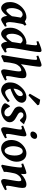

<svg xmlns="http://www.w3.org/2000/svg" viewBox="1274 -1996 741 3328"><g transform="rotate(90 1644.0 -332.5)"><path d="M441.9 -48.3Q404.3 -21.5 369.4 -1.7Q334.5 18.1 318.4 18.1Q307.6 18.1 292.7 6.8Q277.8 -4.4 266.8 -33.4Q255.9 -62.5 255.9 -114.7Q255.9 -127.9 260 -159.9Q264.2 -191.9 270.3 -230Q276.4 -268.1 282 -300.3Q287.6 -332.5 290 -345.7Q293 -359.4 314.7 -372.8Q336.4 -386.2 363.8 -398.4Q391.1 -410.6 411.1 -420.4L425.3 -390.1Q410.6 -377.9 404.1 -367.7Q397.5 -357.4 391.6 -327.1Q377.9 -262.7 370.6 -209.2Q363.3 -155.8 363.3 -136.2Q363.3 -106.4 369.9 -86.4Q376.5 -66.4 387.2 -66.4Q396 -66.4 406.5 -69.1Q417 -71.8 434.6 -79.1ZM397.9 -367.7Q385.7 -358.9 373.5 -338.9Q361.3 -318.8 351.1 -301.5Q340.8 -284.2 333 -284.2Q327.1 -284.2 316.2 -294.9Q305.2 -305.7 291 -319.8Q276.9 -334 261.7 -344.7Q246.6 -355.5 231.9 -355Q203.6 -354.5 182.6 -335.9Q161.6 -317.4 147.9 -288.6Q134.3 -259.8 127.4 -228.3Q120.6 -196.8 120.6 -169.9Q120.6 -120.1 133.8 -95.9Q147 -71.8 163.1 -71.8Q177.7 -71.8 205.6 -98.9Q233.4 -126 269 -180.2L261.2 -92.3Q242.2 -65.4 218.8 -40Q195.3 -14.6 169.9 1.7Q144.5 18.1 119.1 18.1Q97.7 18.1 73.7 2.7Q49.8 -12.7 33 -46.6Q16.1 -80.6 16.1 -136.7Q16.1 -208 51.3 -271.2Q86.4 -334.5 149.9 -377.9Q173.8 -394.5 208.3 -407.5Q242.7 -420.4 281.2 -420.4Q304.7 -420.4 327.6 -407.7Q350.6 -395 369.1 -382.1Q387.7 -369.1 397.9 -367.7Z M890.6 -47.4Q852.5 -22 817.4 -2Q782.2 18.1 764.6 18.1Q752.9 18.1 738.5 5.9Q724.1 -6.3 713.4 -35.6Q702.6 -64.9 702.6 -116.2Q702.6 -130.4 707.3 -163.3Q711.9 -196.3 719 -241Q726.1 -285.6 734.1 -335.2Q742.2 -384.8 749.3 -431.9Q756.3 -479 760.7 -516.8Q765.1 -554.7 765.1 -575.7Q765.1 -596.2 759.3 -600.8Q753.4 -605.5 745.1 -605.5Q739.3 -605.5 725.6 -601.6Q711.9 -597.7 700.7 -593.8L693.4 -626Q724.1 -640.6 756.3 -653.6Q788.6 -666.5 814.5 -674.6Q840.3 -682.6 851.6 -682.6Q866.7 -682.6 875 -674.6Q883.3 -666.5 883.3 -645.5Q883.3 -622.6 878.2 -582Q873 -541.5 864.7 -491.7Q856.4 -441.9 846.9 -389.2Q837.4 -336.4 829.1 -287.4Q820.8 -238.3 815.7 -200Q810.5 -161.6 810.5 -141.6Q810.5 -67.4 834.5 -67.4Q854.5 -67.4 882.8 -79.1ZM835 -356.9 779.3 -277.8Q771 -277.8 760.3 -289.6Q749.5 -301.3 736.3 -316.7Q723.1 -332 707.8 -343.5Q692.4 -355 675.3 -355Q647 -355 626.5 -336.7Q606 -318.4 592.3 -289.3Q578.6 -260.3 572 -228.5Q565.4 -196.8 565.4 -169.9Q565.4 -120.1 578.9 -95.9Q592.3 -71.8 610.4 -71.8Q623.5 -71.8 650.1 -95.7Q676.8 -119.6 716.8 -182.6L706.5 -92.3Q669.4 -37.6 632.8 -9.8Q596.2 18.1 564.9 18.1Q541 18.1 517.1 1.5Q493.2 -15.1 477.1 -50.3Q460.9 -85.4 460.9 -141.1Q460.9 -212.4 495.4 -274.2Q529.8 -335.9 593.8 -377.9Q618.2 -394 653.3 -407.2Q688.5 -420.4 721.7 -420.4Q734.4 -420.4 748.8 -410.9Q763.2 -401.4 778.1 -388.7Q793 -376 807.6 -366.5Q822.3 -356.9 835 -356.9Z M1376 -50.3Q1348.6 -34.2 1317.9 -18.3Q1287.1 -2.4 1260 7.8Q1232.9 18.1 1215.8 18.1Q1203.1 18.1 1192.6 4.2Q1182.1 -9.8 1182.1 -33.7Q1182.1 -43.5 1185.8 -67.9Q1189.5 -92.3 1194.8 -124.3Q1200.2 -156.2 1205.6 -188.7Q1210.9 -221.2 1214.4 -247.3Q1217.8 -273.4 1217.8 -285.6Q1217.8 -314 1212.6 -323Q1207.5 -332 1195.8 -332Q1184.6 -332 1156.5 -317.4Q1128.4 -302.7 1103 -261.2Q1090.3 -240.2 1081.8 -207.8Q1073.2 -175.3 1066.9 -134.8Q1059.6 -85.4 1058.1 -64.2Q1056.6 -43 1056.6 -29.3Q1048.8 -25.9 1026.6 -15.9Q1004.4 -5.9 982.4 4.2Q960.4 14.2 953.1 18.1L934.6 1Q939.9 -31.2 948.2 -80.6Q956.5 -129.9 965.8 -188.2Q975.1 -246.6 984.4 -306.6Q993.7 -366.7 1001.5 -420.9Q1009.3 -475.1 1013.7 -515.9Q1018.1 -556.6 1018.1 -575.7Q1018.1 -596.2 1012.7 -600.8Q1007.3 -605.5 1000.5 -605.5Q993.2 -605.5 976.8 -600.8Q960.4 -596.2 952.1 -593.8L944.3 -626Q969.7 -637.2 1003.7 -650.4Q1037.6 -663.6 1066.9 -673.1Q1096.2 -682.6 1107.9 -682.6Q1120.1 -682.6 1128.7 -674.6Q1137.2 -666.5 1137.2 -645.5Q1137.2 -632.8 1133.8 -602.8Q1130.4 -572.8 1124.8 -533.7Q1119.1 -494.6 1113 -454.1Q1106.9 -413.6 1101.3 -379.4Q1095.7 -345.2 1092.3 -325.7Q1145 -377 1191.4 -398.7Q1237.8 -420.4 1277.3 -420.4Q1306.2 -420.4 1321.3 -406.2Q1336.4 -392.1 1336.4 -348.6Q1336.4 -325.2 1330.6 -289.8Q1324.7 -254.4 1317.4 -216.1Q1310.1 -177.7 1304.4 -144.8Q1298.8 -111.8 1298.8 -93.3Q1298.8 -77.6 1302.7 -72Q1306.6 -66.4 1314.9 -66.4Q1327.1 -66.4 1338.1 -70.3Q1349.1 -74.2 1364.3 -81.5Z M1761.2 -341.3Q1761.2 -321.8 1752.2 -297.6Q1743.2 -273.4 1714.1 -246.1Q1685.1 -218.8 1626.7 -188.7Q1568.4 -158.7 1470.2 -126.5L1466.8 -174.3Q1527.8 -199.7 1563.7 -219Q1599.6 -238.3 1617.4 -254.4Q1635.3 -270.5 1640.6 -285.6Q1646 -300.8 1646 -317.4Q1646 -337.9 1637.2 -348.4Q1628.4 -358.9 1615.7 -358.9Q1608.9 -358.9 1594 -350.8Q1579.1 -342.8 1567.4 -329.6Q1543.9 -301.3 1530 -265.4Q1516.1 -229.5 1516.1 -180.2Q1516.1 -121.6 1536.4 -86.7Q1556.6 -51.8 1583 -51.8Q1602.1 -51.8 1638.9 -69.8Q1675.8 -87.9 1730 -131.8Q1734.9 -128.9 1742.2 -115.2Q1749.5 -101.6 1750.5 -98.6Q1677.2 -34.7 1628.7 -8.3Q1580.1 18.1 1539.6 18.1Q1514.6 18.1 1484.1 3.2Q1453.6 -11.7 1431.4 -45.4Q1409.2 -79.1 1409.2 -135.7Q1409.2 -206.5 1442.4 -264.4Q1475.6 -322.3 1531.7 -368.7Q1551.8 -385.7 1588.4 -403.1Q1625 -420.4 1661.1 -420.4Q1712.4 -420.4 1736.8 -395.3Q1761.2 -370.1 1761.2 -341.3ZM1794.9 -640.6 1805.2 -613.3 1635.7 -457Q1616.2 -462.9 1604.5 -480L1708.5 -658.7Q1716.3 -658.2 1735.1 -654.8Q1753.9 -651.4 1772 -647.5Q1790 -643.6 1794.9 -640.6Z M2135.3 -378.9Q2125.5 -365.7 2111.8 -348.9Q2098.1 -332 2085.9 -319.8Q2073.7 -307.6 2067.9 -307.6Q2058.1 -307.6 2045.4 -322.8Q2032.7 -337.9 2015.9 -353Q1999 -368.2 1977.1 -368.2Q1952.1 -368.2 1939.7 -355.5Q1927.2 -342.8 1927.2 -321.8Q1927.2 -300.8 1945.8 -285.2Q1964.4 -269.5 2000.5 -251Q2024.9 -238.3 2047.9 -222.2Q2070.8 -206.1 2085.2 -183.6Q2099.6 -161.1 2099.6 -129.4Q2099.6 -98.1 2080.8 -71.3Q2062 -44.4 2032.2 -24.4Q2002.4 -4.4 1968.8 6.8Q1935.1 18.1 1905.8 18.1Q1867.2 18.1 1836.4 6.1Q1805.7 -5.9 1787.8 -22.2Q1770 -38.6 1770 -51.3Q1770 -57.1 1776.1 -71Q1782.2 -85 1791.5 -99.9Q1800.8 -114.7 1809.3 -125.2Q1817.9 -135.7 1822.8 -135.7Q1828.6 -135.7 1836.4 -121.1Q1844.2 -106.4 1856.4 -87.2Q1868.7 -67.9 1887.7 -53.2Q1906.7 -38.6 1935.1 -38.6Q1963.9 -38.6 1980.7 -54.7Q1997.6 -70.8 1997.6 -96.2Q1997.6 -127 1969.5 -148.9Q1941.4 -170.9 1907.2 -188.5Q1859.9 -212.4 1843.3 -238.3Q1826.7 -264.2 1826.7 -293Q1826.7 -321.3 1843 -344.7Q1859.4 -368.2 1885.7 -385Q1912.1 -401.9 1942.4 -411.1Q1972.7 -420.4 2000.5 -420.4Q2033.2 -420.4 2056.2 -411.4Q2079.1 -402.3 2097.7 -392.3Q2116.2 -382.3 2135.3 -378.9Z M2387.7 -566.9Q2387.7 -550.3 2378.7 -532.2Q2369.6 -514.2 2351.6 -501.7Q2333.5 -489.3 2307.1 -489.3Q2282.7 -489.3 2271.5 -501Q2260.3 -512.7 2260.3 -527.8Q2260.3 -543.9 2269.8 -562Q2279.3 -580.1 2297.1 -593Q2314.9 -606 2340.8 -606Q2365.2 -606 2376.5 -594Q2387.7 -582 2387.7 -566.9ZM2377.4 -50.3Q2349.1 -33.7 2319.6 -18.1Q2290 -2.4 2264.2 7.8Q2238.3 18.1 2221.2 18.1Q2206.1 18.1 2195.3 4.2Q2184.6 -9.8 2184.6 -33.7Q2184.6 -49.8 2188.7 -78.6Q2192.9 -107.4 2199 -142.1Q2205.1 -176.8 2211.2 -210.9Q2217.3 -245.1 2221.4 -272.2Q2225.6 -299.3 2225.6 -312.5Q2225.6 -333 2220.7 -337.6Q2215.8 -342.3 2207 -342.3Q2202.1 -342.3 2192.4 -339.6Q2182.6 -336.9 2174.3 -334.2Q2166 -331.5 2166 -331.5L2157.7 -362.8Q2183.1 -374.5 2216.3 -387.7Q2249.5 -400.9 2277.8 -410.6Q2306.2 -420.4 2317.4 -420.4Q2344.2 -420.4 2344.2 -382.3Q2344.2 -366.7 2339.8 -337.6Q2335.4 -308.6 2329.1 -273.2Q2322.8 -237.8 2316.2 -202.4Q2309.6 -167 2305.4 -137.9Q2301.3 -108.9 2301.3 -93.3Q2301.3 -66.4 2314.5 -66.4Q2328.1 -66.4 2339.1 -69.8Q2350.1 -73.2 2368.7 -81.5Z M2783.7 -251Q2783.7 -190.9 2753.7 -130.4Q2723.6 -69.8 2673.3 -27.8Q2649.9 -8.8 2617.7 4.6Q2585.4 18.1 2558.1 18.1Q2511.2 18.1 2477.3 -4.6Q2443.4 -27.3 2425 -66.4Q2406.7 -105.5 2406.7 -154.3Q2406.7 -218.8 2433.1 -274.9Q2459.5 -331.1 2519.5 -377Q2543 -395 2575 -407.7Q2606.9 -420.4 2637.2 -420.4Q2707.5 -420.4 2745.6 -372.8Q2783.7 -325.2 2783.7 -251ZM2676.3 -214.8Q2676.3 -283.2 2655 -319.8Q2633.8 -356.4 2606 -356.4Q2572.3 -356.4 2552.2 -330.6Q2532.2 -304.7 2523.4 -266.1Q2514.6 -227.5 2514.6 -189.5Q2514.6 -149.4 2525.4 -116Q2536.1 -82.5 2553.2 -62.5Q2570.3 -42.5 2589.4 -42.5Q2621.6 -42.5 2640.6 -70.3Q2659.7 -98.1 2668 -138.2Q2676.3 -178.2 2676.3 -214.8Z M3276.9 -50.3Q3249.5 -34.2 3219.2 -18.3Q3189 -2.4 3162.4 7.8Q3135.7 18.1 3120.6 18.1Q3104.5 18.1 3094 4.2Q3083.5 -9.8 3083.5 -33.7Q3083.5 -43.5 3087.4 -67.9Q3091.3 -92.3 3096.9 -124.3Q3102.5 -156.2 3107.9 -188.7Q3113.3 -221.2 3117.2 -247.3Q3121.1 -273.4 3121.1 -285.6Q3121.1 -311.5 3116.2 -321.8Q3111.3 -332 3097.2 -332Q3085.4 -332 3057.9 -316.7Q3030.3 -301.3 3004.4 -260.3Q2991.7 -238.8 2984.1 -208.5Q2976.6 -178.2 2969.2 -134.8Q2961.4 -94.7 2959.7 -72.5Q2958 -50.3 2959 -29.3Q2950.7 -25.9 2928.5 -15.9Q2906.2 -5.9 2884.3 4.2Q2862.3 14.2 2855 18.1L2835.9 1Q2845.2 -43.9 2854 -92.3Q2862.8 -140.6 2869.4 -185.1Q2876 -229.5 2879.9 -263.4Q2883.8 -297.4 2883.8 -313.5Q2883.8 -334 2879.4 -338.6Q2875 -343.3 2867.2 -343.3Q2860.8 -343.3 2845.2 -338.9Q2829.6 -334.5 2822.3 -331.5L2814 -363.8Q2839.4 -374.5 2874 -387.9Q2908.7 -401.4 2937.7 -410.9Q2966.8 -420.4 2976.1 -420.4Q2988.8 -420.4 2993.2 -410.9Q2997.6 -401.4 2997.6 -369.6Q2997.6 -349.6 2994.1 -325.7Q3043.5 -374 3091.1 -397.2Q3138.7 -420.4 3178.2 -420.4Q3207 -420.4 3222.7 -406.7Q3238.3 -393.1 3238.3 -349.6Q3238.3 -326.2 3232.4 -290.5Q3226.6 -254.9 3219 -216.6Q3211.4 -178.2 3205.6 -145Q3199.7 -111.8 3199.7 -93.3Q3199.7 -77.6 3203.9 -72Q3208 -66.4 3216.8 -66.4Q3232.9 -66.4 3265.1 -81.5Z"/></g></svg>

Font: Dai Banna SIL SemiBold
Style: Italic
Weight: 600
Italic angle: -11°
Designer: Victor Gaultney
Foundry: SIL International
Version: Version 4.000